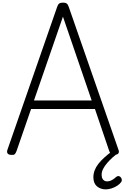

<svg xmlns="http://www.w3.org/2000/svg" viewBox="-20 -1168 961 1464"><path d="M65 13Q45 12 38 2Q31 -8 36 -24L416 -1116Q422 -1134 431.5 -1141Q441 -1148 461 -1148Q479 -1148 488.5 -1141Q498 -1134 504 -1116L884 -24Q890 -8 882 2Q874 12 854 13Q836 15 828 8Q820 1 813 -16L704 -337H217L106 -16Q100 1 92 8Q84 15 65 13ZM239 -402H679L460 -1041ZM786 276Q747 276 719.5 253Q692 230 692 183Q692 157 701.5 131.5Q711 106 729.5 82Q748 58 774 34.5Q800 11 832 -13H884V-6Q860 13 837.5 33.5Q815 54 796.5 75.5Q778 97 766.5 119.5Q755 142 755 163Q755 190 767 202.5Q779 215 797 215Q813 215 830 207Q847 199 866 181Q873 175 881.5 174.5Q890 174 898 181Q907 190 908.5 200.5Q910 211 905 219Q893 236 872.5 249Q852 262 829 269Q806 276 786 276Z"/></svg>

Font: Playwrite CL Light
Style: Regular
Weight: 300
Designer: Veronika Burian, José Scaglione
Foundry: TypeTogether
Version: Version 1.002